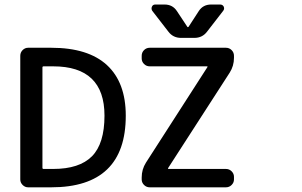

<svg xmlns="http://www.w3.org/2000/svg" viewBox="-20 -923 1317 837"><path d="M435.5 -418.9Q435.5 -633.8 211.9 -633.8H169.9Q165 -633.8 165 -628.9V-191.4Q165 -186.5 169.9 -186.5H211.9Q326.2 -186.5 380.9 -241.7Q435.5 -296.9 435.5 -418.9ZM528.3 -418.9Q528.3 -106.4 203.1 -106.4H102.5Q88.9 -106.4 78.6 -116.7Q68.4 -127 68.4 -140.6V-679.7Q68.4 -694.3 78.6 -704.6Q88.9 -714.8 102.5 -714.8H203.1Q364.3 -714.8 446.3 -639.2Q528.3 -563.5 528.3 -418.9ZM597.7 -679.7Q597.7 -694.3 607.9 -704.6Q618.2 -714.8 632.8 -714.8H964.8Q979.5 -714.8 989.7 -704.6Q1000 -694.3 1000 -679.7V-670.9Q1000 -635.7 981.4 -606.4L712.9 -190.4Q710.9 -186.5 714.8 -186.5H964.8Q979.5 -186.5 989.7 -176.3Q1000 -166 1000 -152.3V-140.6Q1000 -127 989.7 -116.7Q979.5 -106.4 964.8 -106.4H632.8Q618.2 -106.4 607.9 -116.7Q597.7 -127 597.7 -140.6V-149.4Q597.7 -184.6 616.2 -213.9L883.8 -629.9Q886.7 -633.8 881.8 -633.8H632.8Q618.2 -633.8 607.9 -644Q597.7 -654.3 597.7 -668ZM796.9 -805.7Q796.9 -804.7 798.8 -804.7Q800.8 -804.7 801.8 -805.7L846.7 -875Q865.2 -903.3 900.4 -903.3H939.5Q950.2 -903.3 955.1 -894.5Q957 -889.6 957 -886.7Q957 -880.9 953.1 -876L882.8 -785.2Q862.3 -757.8 827.1 -757.8H769.5Q734.4 -757.8 713.9 -785.2L643.6 -876Q640.6 -880.9 640.6 -886.7Q640.6 -889.6 642.6 -894.5Q646.5 -903.3 657.2 -903.3H697.3Q732.4 -903.3 751 -875Z"/></svg>

Font: Gen Jyuu GothicL Medium
Style: Regular
Weight: 500
Designer: [Source Han Sans]
Ryoko NISHIZUKA  (kana & ideographs); Paul D. Hunt (Latin, Greek & Cyrillic); Wenlong ZHANG  (bopomofo
Version: Version 1.002.20150607